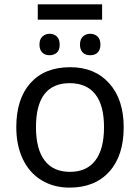

<svg xmlns="http://www.w3.org/2000/svg" viewBox="-20 -856 645 886"><path d="M550.8 -269Q550.8 -137.7 484.4 -64Q418 9.8 300.8 9.8Q228 9.8 171.9 -24.2Q115.7 -58.1 85.4 -121.6Q55.2 -185.1 55.2 -269Q55.2 -399.9 120.6 -472.9Q186 -545.9 304.2 -545.9Q417.5 -545.9 484.1 -471.4Q550.8 -397 550.8 -269ZM146 -269Q146 -168 185.8 -115.5Q225.6 -63 303.2 -63Q379.9 -63 419.9 -115.5Q460 -168 460 -269Q460 -370.1 419.7 -421.1Q379.4 -472.2 301.8 -472.2Q146 -472.2 146 -269ZM443.4 -649.9Q443.4 -626.5 430.9 -613.8Q418.5 -601.1 396 -601.1Q373.5 -601.1 361.3 -614.3Q349.1 -627.4 349.1 -649.9Q349.1 -675.8 363.3 -688Q377.4 -700.2 396 -700.2Q416 -700.2 429.7 -688Q443.4 -675.8 443.4 -649.9ZM255.4 -649.9Q255.4 -624 241.7 -612.5Q228 -601.1 209 -601.1Q186.5 -601.1 174.3 -614.3Q162.1 -627.4 162.1 -649.9Q162.1 -675.8 176.3 -688Q190.4 -700.2 209 -700.2Q228 -700.2 241.7 -688Q255.4 -675.8 255.4 -649.9ZM154.3 -835.9H451.2V-765.1H154.3Z"/></svg>

Font: Noto Sans Southeast Asian
Style: Regular
Weight: 400
Designer: Monotype Design Team
Foundry: Monotype Imaging Inc.
Version: Version 1.06 uh; ttfautohint (v1.4.1)